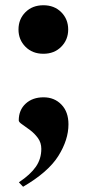

<svg xmlns="http://www.w3.org/2000/svg" viewBox="-20 -543 334 732"><path d="M145.5 -523Q187 -523 213.5 -496.5Q240 -470 240 -430.5Q240 -391.5 213.5 -364.8Q187 -338 145.5 -338Q103.5 -338 77 -364.8Q50.5 -391.5 50.5 -430.5Q50.5 -470 77 -496.5Q103.5 -523 145.5 -523ZM52 152Q95.5 123 116.5 93Q137.5 63 137.5 24.5Q137.5 1 124.5 -16.8Q111.5 -34.5 94.5 -47.2Q77.5 -60 64.5 -68.8Q51.5 -77.5 51.5 -84Q51.5 -123.5 77.8 -147.8Q104 -172 146 -172Q187.5 -172 214.2 -144.2Q241 -116.5 241 -69Q241 -10 202.5 51.5Q164 113 68 169Z"/></svg>

Font: Newsreader Display
Style: Bold
Weight: 700
Designer: Hugues Gentile
Foundry: Production Type
Version: Version 1.001